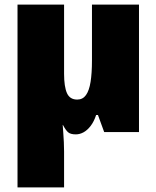

<svg xmlns="http://www.w3.org/2000/svg" viewBox="-20 -573 677 833"><path d="M583 -553V0H432L405 -74H397Q388 -46 373.5 -27Q359 -8 342.5 1Q326 10 309 10Q285 10 274.5 0Q264 -10 253 -31H252Q253 -17 254.5 3Q256 23 257 44Q258 65 258 84V240H56V-553H258V-253Q258 -197 270.5 -169Q283 -141 315 -141Q339 -141 353 -160.5Q367 -180 373 -218Q379 -256 379 -311V-553Z"/></svg>

Font: Noto Sans Display Black
Style: Regular
Weight: 900
Designer: Monotype Design Team
Foundry: Monotype Imaging Inc.
Version: Version 2.003